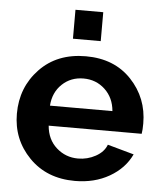

<svg xmlns="http://www.w3.org/2000/svg" viewBox="-53 -776 705 833"><g transform="rotate(5 299.5 -360.0)"><path d="M304 10Q181 10 104.5 -68.5Q28 -147 28 -259Q28 -374 104 -453.5Q180 -533 305 -533Q429 -533 503.5 -454Q578 -375 578 -264Q578 -236 575 -219H170Q175 -159 215 -123.5Q255 -88 309 -88Q350 -88 385.5 -107.5Q421 -127 433 -159L548 -127Q519 -65 454 -27.5Q389 10 304 10ZM168 -306H440Q435 -364 396.5 -400Q358 -436 303 -436Q248 -436 210 -400Q172 -364 168 -306ZM363 -604H242V-730H363Z"/></g></svg>

Font: Raleway
Style: Bold
Weight: 700
Designer: Matt McInerney, Pablo Impallari, Rodrigo Fuenzalida
Foundry: Matt McInerney, Pablo Impallari, Rodrigo Fuenzalida
Version: Version 3.000